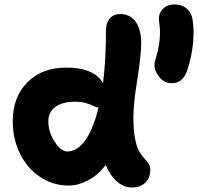

<svg xmlns="http://www.w3.org/2000/svg" viewBox="-20 -813 888 861"><path d="M750 -439.9Q713.4 -439.9 689.5 -474.1Q665.5 -508.3 675.8 -542Q706.5 -638.7 693.8 -712.9Q688 -747.6 707.8 -770.3Q727.5 -793 762.2 -793Q794.4 -793 814.9 -776.6Q835.4 -760.3 841.8 -734.9Q852.1 -683.1 845.5 -618.2Q838.9 -553.2 817.9 -493.2Q798.8 -439.9 750 -439.9ZM288.1 19Q215.8 19 158 -20.8Q100.1 -60.5 68.6 -126.2Q37.1 -191.9 37.1 -269Q37.1 -378.9 104 -445.1Q170.9 -511.2 280.8 -509.8Q339.8 -509.8 381.6 -491.9Q423.3 -474.1 441.9 -439.9Q455.1 -540.5 455.1 -673.8Q455.1 -710 472.2 -730Q489.3 -750 519 -750Q565.9 -750 591.1 -711.4Q616.2 -672.9 612.8 -602.1Q609.4 -540.5 593.8 -443.4Q578.1 -346.2 578.1 -287.1Q578.1 -230 585.9 -190.4Q593.8 -150.9 605 -132.8Q616.2 -114.7 627.2 -102.8Q638.2 -90.8 646 -79.1Q653.8 -67.4 653.8 -50.8Q653.8 -15.1 631.6 6.3Q609.4 27.8 571.8 27.8Q534.7 27.8 503.7 0.2Q472.7 -27.3 454.1 -73.2Q418 -26.4 374 -3.7Q330.1 19 288.1 19ZM196.8 -269Q196.8 -221.2 225.1 -177.5Q253.4 -133.8 282.2 -133.8Q326.7 -133.8 362.8 -184.6Q398.9 -235.4 421.9 -331.1Q411.6 -331.5 399.2 -337.9Q386.7 -344.2 366.5 -350.6Q346.2 -356.9 316.9 -356.9Q260.7 -356.9 228.8 -334Q196.8 -311 196.8 -269Z"/></svg>

Font: Shantell Sans Bouncy
Style: Bold
Weight: 700
Designer: Stephen Nixon, Anya Danilova, Shantell Martin
Foundry: Arrow Type
Version: Version 1.006;[9816181b4]